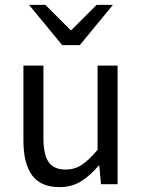

<svg xmlns="http://www.w3.org/2000/svg" viewBox="-20 -755 584 787"><path d="M224 12Q147 12 111.5 -36.5Q76 -85 76 -178V-486H158V-189Q158 -121 179.5 -90.5Q201 -60 249 -60Q286 -60 315.5 -79.5Q345 -99 380 -141V-486H462V0H394L387 -76H384Q351 -36 312.5 -12Q274 12 224 12ZM235 -570 99 -735H166L269 -632H273L376 -735H443L307 -570Z"/></svg>

Font: Source Sans 3
Style: Regular
Weight: 400
Designer: Paul D. Hunt
Foundry: Adobe
Version: Version 3.046;hotconv 1.0.118;makeotfexe 2.5.65603